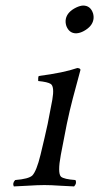

<svg xmlns="http://www.w3.org/2000/svg" viewBox="-20 -667 357 692"><path d="M217.3 -599.1Q222.7 -624.5 254.9 -640.1Q268.6 -646.5 279.3 -647Q306.2 -647 315.4 -618.7Q318.8 -606.4 316.4 -595.2Q311.5 -571.3 282.2 -555.2Q268.1 -547.4 254.4 -546.9Q229.5 -546.9 219.2 -573.2Q214.8 -586.4 217.3 -599.1ZM199.2 -108.9Q187 -43.5 199.7 -30.3Q210.4 -21 252 -18.1Q257.8 -6.3 247.1 4.9Q227.5 4.4 197.8 2.4Q163.1 0 140.1 0Q116.7 0 79.1 2.4Q47.9 4.4 29.8 4.9Q23.9 -6.8 34.7 -18.1Q83.5 -22 96.7 -34.7Q111.8 -50.8 126 -108.9Q142.1 -175.3 151.9 -220.7Q157.7 -248.5 168.5 -307.1Q176.8 -354.5 163.1 -364.3Q152.3 -371.6 117.7 -375Q116.7 -387.2 119.6 -393.1Q209.5 -404.8 258.8 -421.9Q270 -420.9 270 -415Q269.5 -413.6 242.2 -311.5Q231.4 -270.5 220.7 -219.7Q215.3 -193.4 199.2 -108.9Z"/></svg>

Font: Linux Libertine Display Slanted O
Style: Slanted
Weight: 400
Designer: Philipp H. Poll
Foundry: Philipp H. Poll
Version: Version 5.0.9